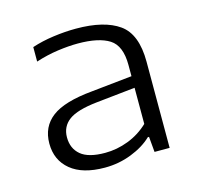

<svg xmlns="http://www.w3.org/2000/svg" viewBox="-74 -825 632 608"><g transform="rotate(-15 241.5 -521.5)"><path d="M199.5 -297.5Q126.5 -297.5 87.5 -329.8Q48.5 -362 48.5 -416.5Q48.5 -471.5 89 -502.2Q129.5 -533 221.5 -541.5L355 -555.5V-592.5Q355 -655.5 320.5 -677.5Q286 -699.5 217.5 -699.5Q187.5 -699.5 151.5 -694.5Q115.5 -689.5 78.5 -677.5V-725Q111.5 -736 149.8 -741.2Q188 -746.5 224 -746.5Q316.5 -746.5 364.8 -712.2Q413 -678 413 -587.5V-305H363.5L359 -355.5H355Q328.5 -330 287 -313.8Q245.5 -297.5 199.5 -297.5ZM107.5 -421Q107.5 -384.5 132.5 -363.5Q157.5 -342.5 212 -342.5Q251 -342.5 288.2 -356.8Q325.5 -371 355 -399V-517.5L227.5 -504Q162 -497 134.8 -476.8Q107.5 -456.5 107.5 -421Z"/></g></svg>

Font: Encode Sans Exp Lt
Style: Regular
Weight: 300
Width: 7
Designer: Multiple Designers
Foundry: Impallari Type
Version: Version 3.002; ttfautohint (v1.8.3) -l 8 -r 50 -G 200 -x 14 